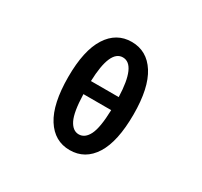

<svg xmlns="http://www.w3.org/2000/svg" viewBox="-167 -1034 1333 1269"><g transform="rotate(30 500.0 -399.5)"><path d="M605.5 -352.5H393.6Q397.5 -216.8 425.3 -161.6Q453.1 -106.4 499 -106.4Q545.9 -106.4 573.7 -161.6Q601.6 -216.8 605.5 -352.5ZM393.6 -452.1H605.5Q597.7 -693.4 499 -693.4Q401.4 -693.4 393.6 -452.1ZM748 -401.4Q748 -195.3 682.1 -90.8Q616.2 13.7 499 13.7Q382.8 13.7 316.4 -91.3Q250 -196.3 250 -401.4Q250 -603.5 316.4 -707.5Q382.8 -811.5 499 -811.5Q615.2 -811.5 681.6 -707.5Q748 -603.5 748 -401.4Z"/></g></svg>

Font: Gen Shin Gothic Monospace Bold
Style: Bold
Weight: 700
Designer: [Source Han Sans]
Ryoko NISHIZUKA  (kana & ideographs); Paul D. Hunt (Latin, Greek & Cyrillic); Wenlong ZHANG  (bopomofo
Version: Version 1.002.20150607